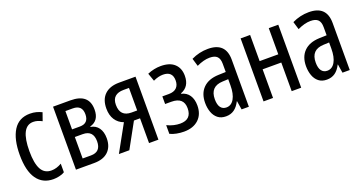

<svg xmlns="http://www.w3.org/2000/svg" viewBox="-36 -1038 2887 1538"><g transform="rotate(-20 1407.5 -269.0)"><path d="M227 10Q136 10 87 -59Q38 -128 38 -265Q38 -398 85 -473Q132 -548 227 -548Q256 -548 280.5 -541.5Q305 -535 327 -524L303 -456Q284 -466 266 -471.5Q248 -477 229 -477Q121 -477 121 -266Q121 -163 148.5 -112Q176 -61 236 -61Q279 -61 323 -87V-14Q303 -1 275.5 4.5Q248 10 227 10Z M421 0V-537H569Q726 -537 726 -402Q726 -307 647 -286V-282Q691 -275 715 -241Q739 -207 739 -153Q739 -81 697 -40.5Q655 0 576 0ZM502 -314H569Q644 -314 644 -392Q644 -470 565 -470H502ZM502 -66H573Q658 -66 658 -156Q658 -249 569 -249H502Z M787 0 912 -226Q867 -242 842 -280.5Q817 -319 817 -376Q817 -454 861 -495.5Q905 -537 984 -537H1124V0H1044V-211H992L876 0ZM996 -278H1044V-470H997Q950 -470 924.5 -447.5Q899 -425 899 -378Q899 -278 996 -278Z M1340 10Q1309 10 1277.5 4Q1246 -2 1222 -14V-88Q1251 -74 1279 -67.5Q1307 -61 1333 -61Q1430 -61 1430 -157Q1430 -250 1325 -250H1272V-315H1327Q1371 -315 1393.5 -337Q1416 -359 1416 -399Q1416 -477 1335 -477Q1316 -477 1295.5 -472Q1275 -467 1252 -456L1228 -524Q1284 -548 1342 -548Q1418 -548 1458 -511Q1498 -474 1498 -409Q1498 -316 1421 -287V-283Q1465 -273 1488 -238.5Q1511 -204 1511 -151Q1511 -76 1465 -33Q1419 10 1340 10Z M1698 10Q1656 10 1629 -11.5Q1602 -33 1589 -69Q1576 -105 1576 -148Q1576 -228 1622 -274Q1668 -320 1753 -323L1816 -325V-394Q1816 -438 1796 -457.5Q1776 -477 1733 -477Q1683 -477 1622 -448L1602 -515Q1670 -548 1744 -548Q1895 -548 1895 -401V0H1833L1821 -74H1819Q1798 -32 1768.5 -11Q1739 10 1698 10ZM1725 -56Q1767 -56 1791 -97.5Q1815 -139 1815 -212V-264L1767 -262Q1659 -258 1659 -149Q1659 -102 1676.5 -79Q1694 -56 1725 -56Z M2020 0V-537H2101V-314H2260V-537H2341V0H2260V-244H2101V0Z M2558 10Q2516 10 2489 -11.5Q2462 -33 2449 -69Q2436 -105 2436 -148Q2436 -228 2482 -274Q2528 -320 2613 -323L2676 -325V-394Q2676 -438 2656 -457.5Q2636 -477 2593 -477Q2543 -477 2482 -448L2462 -515Q2530 -548 2604 -548Q2755 -548 2755 -401V0H2693L2681 -74H2679Q2658 -32 2628.5 -11Q2599 10 2558 10ZM2585 -56Q2627 -56 2651 -97.5Q2675 -139 2675 -212V-264L2627 -262Q2519 -258 2519 -149Q2519 -102 2536.5 -79Q2554 -56 2585 -56Z"/></g></svg>

Font: Noto Sans ExtraCondensed
Style: Regular
Weight: 400
Width: 2
Designer: Monotype Design Team
Foundry: Monotype Imaging Inc.
Version: Version 2.013; ttfautohint (v1.8.4.7-5d5b)